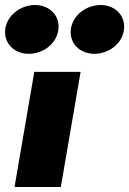

<svg xmlns="http://www.w3.org/2000/svg" viewBox="-39 -747 516 767"><path d="M244 -631C237 -574 280 -532 338 -532C395 -532 449 -572 456 -628C464 -685 420 -727 363 -727C306 -727 252 -687 244 -631ZM-18 -631C-25 -574 18 -532 76 -532C133 -532 187 -572 194 -628C202 -685 158 -727 101 -727C44 -727 -10 -687 -18 -631ZM98 -460 19 0H204L283 -460Z"/></svg>

Font: Jost* Black
Style: Italic
Weight: 900
Italic angle: -10°
Version: Version 3.7